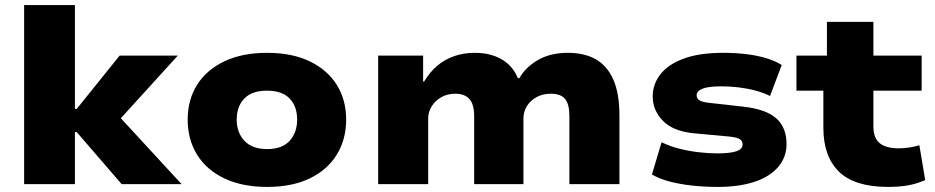

<svg xmlns="http://www.w3.org/2000/svg" viewBox="-20 -725 3680 756"><path d="M75 0V-705H275V-296H282L451 -506H680L429 -230L435 -282L695 0H459L282 -205H275V0Z M1032 11Q934 11 863.5 -22.5Q793 -56 756 -116Q719 -176 719 -254Q719 -332 756 -391Q793 -450 863.5 -483.5Q934 -517 1031 -517Q1130 -517 1199.5 -483.5Q1269 -450 1306 -391Q1343 -332 1343 -254Q1343 -176 1306 -116Q1269 -56 1199.5 -22.5Q1130 11 1032 11ZM1032 -138Q1091 -138 1120.5 -170.5Q1150 -203 1150 -254Q1150 -306 1120.5 -337Q1091 -368 1031 -368Q972 -368 942 -337Q912 -306 912 -254Q912 -203 942.5 -170.5Q973 -138 1032 -138Z M1469 0V-506H1646V-404H1650Q1672 -441 1701.5 -466Q1731 -491 1768.5 -504Q1806 -517 1849 -517Q1912 -517 1956 -491Q2000 -465 2019 -417H2025Q2048 -459 2097 -488Q2146 -517 2216 -517Q2281 -517 2326 -491.5Q2371 -466 2395 -411.5Q2419 -357 2419 -270V0H2222V-267Q2222 -315 2205 -335.5Q2188 -356 2149 -356Q2117 -356 2092.5 -342.5Q2068 -329 2054.5 -307Q2041 -285 2041 -258V0H1847V-267Q1847 -315 1828 -335.5Q1809 -356 1773 -356Q1741 -356 1717 -342Q1693 -328 1679.5 -306Q1666 -284 1666 -259V0Z M2807 11Q2752 11 2703.5 5.5Q2655 0 2615.5 -10.5Q2576 -21 2547 -38L2585 -165Q2617 -149 2655 -139.5Q2693 -130 2732 -125.5Q2771 -121 2804 -121Q2855 -121 2879.5 -129.5Q2904 -138 2904 -156Q2904 -170 2893 -177Q2882 -184 2855 -187L2714 -200Q2630 -208 2590 -249.5Q2550 -291 2550 -345Q2550 -393 2580 -432Q2610 -471 2671.5 -494Q2733 -517 2828 -517Q2877 -517 2921 -511.5Q2965 -506 3000 -495Q3035 -484 3058 -469L3012 -347Q2986 -360 2954 -368.5Q2922 -377 2888 -381Q2854 -385 2821 -385Q2768 -385 2745.5 -375.5Q2723 -366 2723 -350Q2723 -337 2734 -330Q2745 -323 2773 -320L2907 -305Q2996 -295 3036.5 -259Q3077 -223 3077 -158Q3077 -106 3044 -67.5Q3011 -29 2950.5 -9Q2890 11 2807 11Z M3477 11Q3345 11 3283.5 -49Q3222 -109 3222 -222V-368H3116V-506H3236V-639H3419V-506H3609V-368H3419V-227Q3419 -182 3443.5 -161.5Q3468 -141 3520 -141Q3541 -141 3562 -144.5Q3583 -148 3600 -153L3623 -16Q3589 -1 3554.5 5Q3520 11 3477 11Z"/></svg>

Font: Nunito Sans 7pt SemiExpanded Black
Style: Regular
Weight: 900
Width: 6
Designer: Vernon Adams
Foundry: Vernon Adams
Version: Version 3.101;gftools[0.9.27]